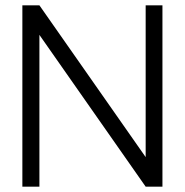

<svg xmlns="http://www.w3.org/2000/svg" viewBox="-20 -701 693 721"><path d="M590 0H527L128 -570V0H64V-681H128L527 -111V-681H590Z"/></svg>

Font: Timtura
Style: Regular
Weight: 400
Version: Version 1.0